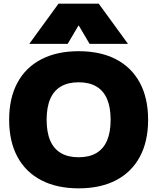

<svg xmlns="http://www.w3.org/2000/svg" viewBox="-20 -1020 860 1050"><path d="M410 10Q291 10 205.5 -34.5Q120 -79 75 -163Q30 -247 30 -365Q30 -483 75 -567Q120 -651 205.5 -695.5Q291 -740 410 -740Q530 -740 615 -695.5Q700 -651 745 -567Q790 -483 790 -365Q790 -247 745 -163Q700 -79 615 -34.5Q530 10 410 10ZM410 -160Q468 -160 507 -183Q546 -206 565.5 -251.5Q585 -297 585 -365Q585 -433 565.5 -478.5Q546 -524 507 -547Q468 -570 410 -570Q352 -570 313 -547Q274 -524 254.5 -478.5Q235 -433 235 -365Q235 -297 254.5 -251.5Q274 -206 313 -183Q352 -160 410 -160ZM140 -780 300 -1000H520L680 -780H470L411 -880H409L350 -780Z"/></svg>

Font: M PLUS 2 Thin Black
Style: Regular
Weight: 900
Version: Version 1.001